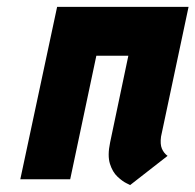

<svg xmlns="http://www.w3.org/2000/svg" viewBox="-20 -521 568 558"><path d="M448 -124 528 -501H146L39 0H184L260 -359H353L300 -107Q292 -69 299.5 -45Q307 -21 321.5 -7.5Q336 6 347.5 11.5Q359 17 358 17L467 -68Q456 -76 450.5 -89Q445 -102 448 -124Z"/></svg>

Font: Advent Pro ExtraBold
Style: Italic
Weight: 800
Italic angle: -12°
Version: Version 3.000